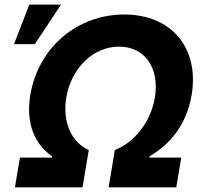

<svg xmlns="http://www.w3.org/2000/svg" viewBox="-20 -799 861 819"><path d="M43.7 0H332L358.7 -159.1C286.6 -190.3 245 -277 262.8 -382.8C283.4 -507.5 377.1 -600.1 487.9 -600.1C599.1 -600.1 661.2 -507.5 640.6 -382.8C622.9 -277 551.5 -190.3 469.8 -159.1L443.5 0H731.9L753.2 -126.8H617.2L617.9 -132.5C710.6 -185.7 777.3 -273.1 797.6 -394.5C830.6 -595.2 710.9 -737.2 509.9 -737.2C308.9 -737.2 142.8 -595.2 109.4 -394.5C89.1 -273.1 127.1 -185.7 201.3 -132.5L201 -126.8H65ZM39.8 -610.8H128.6L240.4 -779.5H105.1Z"/></svg>

Font: Margiela Sans
Style: Bold Italic
Weight: 700
Italic angle: -9.39999°
Designer: Stefan Endress, Andreas Faust
Version: Version 1.100;FEAKit 1.0